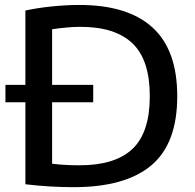

<svg xmlns="http://www.w3.org/2000/svg" viewBox="-20 -768 807 794"><path d="M285 6Q238 6 188.8 3.2Q139.5 0.5 85 -6V-345H2.5V-417H85V-724.5Q136 -735.5 195.2 -741.5Q254.5 -747.5 308.5 -747.5Q508 -747.5 610.5 -654.5Q713 -561.5 713 -370Q713 -174.5 605.8 -84.2Q498.5 6 285 6ZM310 -84.5Q456 -84.5 527.8 -152.2Q599.5 -220 599.5 -370.5Q599.5 -520 528 -588.5Q456.5 -657 312.5 -657Q285 -657 255 -654.2Q225 -651.5 195.5 -647V-417H365.5V-345H195.5V-91Q244 -84.5 310 -84.5Z"/></svg>

Font: Encode Sans SemiExpanded SemiExpanded Medium
Style: Regular
Weight: 500
Width: 6
Designer: Multiple Designers
Foundry: Impallari Type
Version: Version 3.000; ttfautohint (v1.8.3) -l 8 -r 50 -G 200 -x 14 